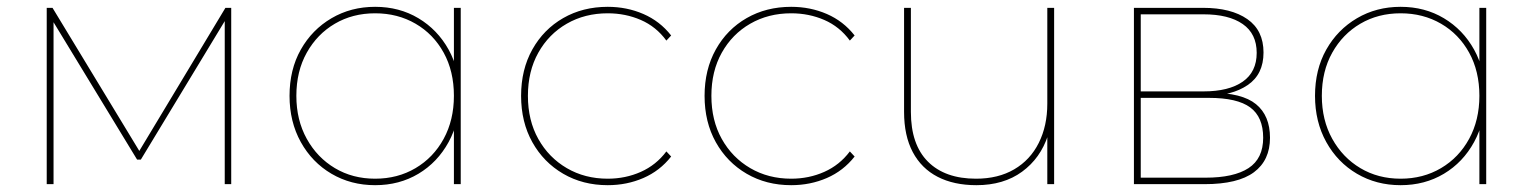

<svg xmlns="http://www.w3.org/2000/svg" viewBox="-20 -540 4493 563"><path d="M117 0V-517H134L393 -90H384L641 -517H658V0H639V-488H645L393 -72H382L129 -488H137V0Z M1080 3Q1009 3 952 -30.5Q895 -64 862 -123.5Q829 -183 829 -259Q829 -336 862 -394.5Q895 -453 952 -486.5Q1009 -520 1080 -520Q1151 -520 1207 -486.5Q1263 -453 1295.5 -394.5Q1328 -336 1328 -259Q1328 -183 1295.5 -123.5Q1263 -64 1207 -30.5Q1151 3 1080 3ZM1080 -16Q1146 -16 1198.5 -47Q1251 -78 1281 -133Q1311 -188 1311 -259Q1311 -331 1281 -385.5Q1251 -440 1198.5 -470.5Q1146 -501 1080 -501Q1014 -501 962 -470.5Q910 -440 879.5 -385.5Q849 -331 849 -259Q849 -188 879.5 -133Q910 -78 962 -47Q1014 -16 1080 -16ZM1311 0V-190L1321 -260L1311 -330V-517H1331V0Z M1762 3Q1689 3 1631.5 -30.5Q1574 -64 1541 -123Q1508 -182 1508 -259Q1508 -336 1541 -395Q1574 -454 1631.5 -487Q1689 -520 1762 -520Q1818 -520 1866.5 -499Q1915 -478 1948 -436L1934 -421Q1904 -462 1859 -481.5Q1814 -501 1762 -501Q1695 -501 1642 -470.5Q1589 -440 1558.5 -385.5Q1528 -331 1528 -259Q1528 -187 1558.5 -132.5Q1589 -78 1642 -47Q1695 -16 1762 -16Q1814 -16 1859 -36Q1904 -56 1934 -96L1948 -81Q1915 -39 1866.5 -18Q1818 3 1762 3Z M2300 3Q2227 3 2169.5 -30.5Q2112 -64 2079 -123Q2046 -182 2046 -259Q2046 -336 2079 -395Q2112 -454 2169.5 -487Q2227 -520 2300 -520Q2356 -520 2404.5 -499Q2453 -478 2486 -436L2472 -421Q2442 -462 2397 -481.5Q2352 -501 2300 -501Q2233 -501 2180 -470.5Q2127 -440 2096.5 -385.5Q2066 -331 2066 -259Q2066 -187 2096.5 -132.5Q2127 -78 2180 -47Q2233 -16 2300 -16Q2352 -16 2397 -36Q2442 -56 2472 -96L2486 -81Q2453 -39 2404.5 -18Q2356 3 2300 3Z M2843 3Q2777 3 2729.5 -21.5Q2682 -46 2656.5 -94Q2631 -142 2631 -212V-517H2651V-212Q2651 -116 2701 -66Q2751 -16 2842 -16Q2907 -16 2954 -43.5Q3001 -71 3026 -121Q3051 -171 3051 -236V-517H3071V0H3051V-146L3053 -143Q3031 -76 2977 -36.5Q2923 3 2843 3Z M3305 0V-517H3508Q3590 -517 3637.5 -484Q3685 -451 3685 -386Q3685 -322 3638.5 -290.5Q3592 -259 3518 -259L3531 -268Q3622 -268 3663 -234.5Q3704 -201 3704 -136Q3704 -70 3657 -35Q3610 0 3512 0ZM3325 -19H3515Q3598 -19 3641 -47Q3684 -75 3684 -136Q3684 -197 3646 -225Q3608 -253 3525 -253H3325ZM3325 -272H3509Q3583 -272 3624 -300.5Q3665 -329 3665 -385Q3665 -441 3624 -469.5Q3583 -498 3509 -498H3325Z M4087 3Q4016 3 3959 -30.5Q3902 -64 3869 -123.5Q3836 -183 3836 -259Q3836 -336 3869 -394.5Q3902 -453 3959 -486.5Q4016 -520 4087 -520Q4158 -520 4214 -486.5Q4270 -453 4302.5 -394.5Q4335 -336 4335 -259Q4335 -183 4302.5 -123.5Q4270 -64 4214 -30.5Q4158 3 4087 3ZM4087 -16Q4153 -16 4205.5 -47Q4258 -78 4288 -133Q4318 -188 4318 -259Q4318 -331 4288 -385.5Q4258 -440 4205.5 -470.5Q4153 -501 4087 -501Q4021 -501 3969 -470.5Q3917 -440 3886.5 -385.5Q3856 -331 3856 -259Q3856 -188 3886.5 -133Q3917 -78 3969 -47Q4021 -16 4087 -16ZM4318 0V-190L4328 -260L4318 -330V-517H4338V0Z"/></svg>

Font: Montserrat Alternates Thin
Style: Regular
Weight: 100
Designer: Julieta Ulanovsky
Foundry: Julieta Ulanovsky
Version: Version 9.000